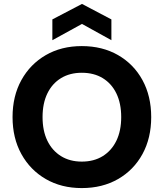

<svg xmlns="http://www.w3.org/2000/svg" viewBox="-20 -947 835 979"><path d="M397 12Q293 12 213.5 -34Q134 -80 89 -161.5Q44 -243 44 -350Q44 -457 89 -538.5Q134 -620 213.5 -666Q293 -712 397 -712Q502 -712 582 -666Q662 -620 706.5 -538.5Q751 -457 751 -350Q751 -243 706.5 -161.5Q662 -80 582 -34Q502 12 397 12ZM397 -123Q459 -123 504 -151Q549 -179 573.5 -229.5Q598 -280 598 -350Q598 -420 573.5 -470.5Q549 -521 504 -548.5Q459 -576 397 -576Q336 -576 291 -548.5Q246 -521 221.5 -470.5Q197 -420 197 -350Q197 -280 221.5 -229.5Q246 -179 291 -151Q336 -123 397 -123ZM247 -742V-848L398 -927L548 -848V-742L398 -825Z"/></svg>

Font: DM Sans 24pt Black
Style: Regular
Weight: 900
Designer: Colophon Foundry, Jonny Pinhorn
Foundry: Colophon Foundry
Version: Version 4.004;gftools[0.9.30]